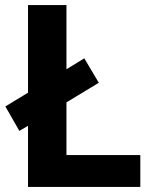

<svg xmlns="http://www.w3.org/2000/svg" viewBox="-20 -734 605 754"><path d="M90 0V-240L56 -220L1 -316L90 -370V-714H241V-462L311 -505L368 -409L241 -332V-125H531V0Z"/></svg>

Font: Noto Sans Kannada
Style: Regular
Weight: 400
Designer: Jelle Bosma - Monotype Design Team
Foundry: Monotype Imaging Inc.
Version: Version 2.003